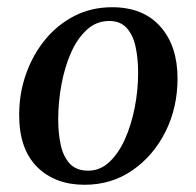

<svg xmlns="http://www.w3.org/2000/svg" viewBox="-20 -500 542 531"><path d="M214 11Q132 11 82.5 -38.5Q33 -88 33 -182Q33 -242 52 -295.5Q71 -349 105 -390.5Q139 -432 186 -456Q233 -480 290 -480Q376 -480 423.5 -426.5Q471 -373 471 -283Q471 -203 438 -136.5Q405 -70 347 -29.5Q289 11 214 11ZM224 -28Q257 -28 282.5 -52Q308 -76 325.5 -115Q343 -154 352.5 -202Q362 -250 362 -299Q362 -338 355 -370.5Q348 -403 330.5 -422.5Q313 -442 282 -442Q247 -442 220.5 -418Q194 -394 176.5 -354.5Q159 -315 150 -266.5Q141 -218 141 -169Q141 -131 148 -99Q155 -67 173 -47.5Q191 -28 224 -28Z"/></svg>

Font: STIX Two Text Medium
Style: Italic
Weight: 500
Italic angle: -12°
Designer: Ross Mills, John Hudson & Paul Hanslow, Tiro Typeworks Ltd; with prior portions MicroPress Inc. and Coen Hoffman, Elsevi
Foundry: Tiro Typeworks Ltd
Version: Version 2.13 b171